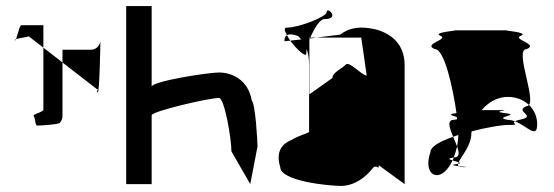

<svg xmlns="http://www.w3.org/2000/svg" viewBox="-20 -795 1827 633"><path d="M29 -662C30 -661 32 -663 33 -666C30 -665 28 -663 29 -662ZM33 -666C41 -669 60 -671 75 -675L123 -638V-712H51C44 -712 38 -678 33 -666ZM51 -694ZM91 -412C97 -406 95 -381 103 -381C112 -381 170 -384 177 -390C183 -396 186 -404 186 -412V-589L123 -638V-434C123 -425 85 -418 91 -412ZM186 -589 301 -500C309 -500 295 -497 302 -490C308 -484 311 -647 311 -661C310 -644 296 -631 280 -631H186ZM311 -661C311 -661 311 -662 311 -662C311 -662 311 -662 311 -662Z M396 -188H480V-415C480 -428 668 -472 702 -472C720 -472 743 -338 743 -296L805 -188L829 -312C829 -330 822 -452 810 -464C798 -532 745 -556 702 -556C666 -556 480 -527 480 -509V-775H396Z M904 -244C904 -198 1064 -182 1104 -182C1147 -182 1186 -210 1210 -242C1223 -254 1229 -232 1229 -250L1314 -188V-580C1314 -652 1267 -685 1219 -698C1168 -710 1131 -704 1102 -681L1023 -671H1171L1189 -546C1173 -546 1131 -595 1120 -582C1109 -570 1076 -556 1076 -538L1000 -484V-664C1001 -665 1001 -667 1002 -668H1000V-671H1003C1017 -703 1035 -732 1049 -732C1104 -732 1057 -776 1057 -755C1057 -740 966 -704 926 -704C915 -704 918 -693 926 -679C933 -683 945 -683 963 -676C966 -673 969 -669 973 -665L937 -661C958 -632 990 -603 990 -619C990 -623 990 -628 991 -633C996 -620 999 -602 999 -580V-360C994 -355 962 -347 944 -335C913 -323 887 -298 904 -244ZM918 -659 937 -661C933 -667 929 -673 926 -679C920 -675 917 -668 918 -659ZM1002 -668 1023 -671H1003C1003 -670 1002 -669 1002 -668Z M1399 -293C1381 -242 1401 -208 1432 -220C1447 -226 1461 -243 1472 -266C1461 -269 1454 -272 1476 -276C1480 -287 1484 -299 1487 -312C1483 -322 1479 -333 1474 -344C1431 -329 1399 -312 1399 -293ZM1414 -633C1445 -633 1473 -507 1485 -422C1450 -418 1474 -414 1486 -409C1486 -407 1487 -404 1487 -402C1485 -401 1481 -401 1477 -400C1452 -400 1462 -373 1474 -344C1480 -346 1485 -348 1491 -350C1491 -337 1489 -324 1487 -312C1494 -292 1496 -276 1477 -276H1476C1475 -272 1474 -269 1472 -266C1478 -264 1487 -262 1492 -260C1501 -280 1534 -315 1534 -356C1534 -358 1535 -360 1535 -362C1585 -375 1634 -383 1653 -383C1701 -383 1664 -387 1678 -395C1670 -398 1661 -400 1653 -400C1603 -409 1702 -416 1644 -422C1590 -429 1682 -432 1623 -432H1568C1588 -456 1615 -472 1644 -475C1675 -478 1704 -468 1724 -449C1745 -475 1676 -633 1716 -633C1758 -650 1667 -665 1697 -677C1728 -689 1628 -695 1653 -695H1477C1502 -695 1402 -689 1432 -677C1462 -665 1371 -650 1414 -633ZM1485 -254C1463 -251 1477 -249 1493 -247C1490 -249 1489 -252 1490 -255C1489 -255 1487 -254 1485 -254ZM1490 -255C1500 -257 1498 -258 1492 -260C1491 -258 1490 -257 1490 -255ZM1493 -247C1496 -245 1500 -244 1508 -244C1531 -244 1511 -245 1493 -247ZM1678 -395C1719 -379 1751 -335 1751 -386C1751 -410 1741 -433 1724 -449C1722 -447 1719 -445 1716 -445C1673 -428 1752 -413 1697 -401C1687 -399 1681 -397 1678 -395Z"/></svg>

Font: bitstorm
Style: cn
Weight: 400
Version: Version 0.2